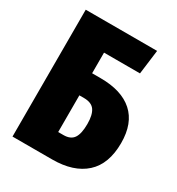

<svg xmlns="http://www.w3.org/2000/svg" viewBox="-167 -803 842 911"><g transform="rotate(30 254.0 -347.5)"><path d="M499 -231Q499 -116 435 -58Q371 0 254 0H37V-695H428L411 -562H214V-449H260Q376 -449 437.5 -394Q499 -339 499 -231ZM315 -229Q315 -279 298 -303.5Q281 -328 239 -328H214V-127H243Q282 -127 298.5 -151.5Q315 -176 315 -229Z"/></g></svg>

Font: Fira Sans Extra Condensed ExtraBold
Style: Regular
Weight: 800
Width: 1
Designer: Carrois Corporate & Edenspiekermann AG
Foundry: Carrois Corporate GbR & Edenspiekermann AG
Version: Version 4.203